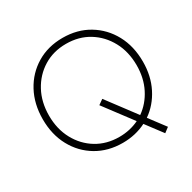

<svg xmlns="http://www.w3.org/2000/svg" viewBox="-173 -882 1140 1141"><g transform="rotate(-30 397.0 -312.0)"><path d="M397 10Q297 10 219.5 -36Q142 -82 98 -163Q54 -244 54 -349Q54 -454 98 -535.5Q142 -617 219.5 -663.5Q297 -710 397 -710Q498 -710 575.5 -663.5Q653 -617 697 -536Q741 -455 741 -349Q741 -251 701.5 -173Q662 -95 594 -48L676 61L643 86L558 -27Q485 10 397 10ZM397 -31Q470 -31 532 -61L387 -254L421 -278L568 -82Q628 -124 663 -193Q698 -262 698 -349Q698 -442 659 -514Q620 -586 552.5 -627.5Q485 -669 397 -669Q310 -669 242.5 -627.5Q175 -586 136 -514Q97 -442 97 -349Q97 -257 136 -185Q175 -113 242.5 -72Q310 -31 397 -31Z"/></g></svg>

Font: Readex Pro Light
Style: Regular
Weight: 300
Designer: Bonnie Shaver-Troup, Thomas Jockin
Foundry: Lexend
Version: Version 1.200; ttfautohint (v1.8.3)